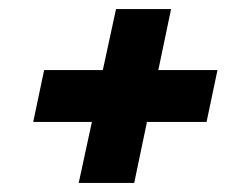

<svg xmlns="http://www.w3.org/2000/svg" viewBox="-20 -464 549 422"><path d="M153 -62 182 -196H53L77 -310H206L235 -444H356L328 -310H458L434 -196H303L275 -62Z"/></svg>

Font: Saira Semi Condensed
Style: Bold Italic
Weight: 700
Width: 4
Italic angle: -12°
Designer: Hector Gatti with collaboration of the Omnibus-Type team
Foundry: Omnibus-Type
Version: Version 1.001; ttfautohint (v1.8)